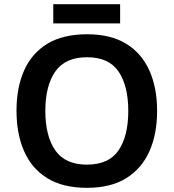

<svg xmlns="http://www.w3.org/2000/svg" viewBox="-20 -889 831 919"><path d="M732 -358Q732 -247 695 -164.5Q658 -82 584 -36Q510 10 396 10Q281 10 206.5 -36Q132 -82 95.5 -165Q59 -248 59 -359Q59 -470 95.5 -552Q132 -634 206.5 -679.5Q281 -725 397 -725Q510 -725 584 -679.5Q658 -634 695 -551.5Q732 -469 732 -358ZM197 -358Q197 -238 244.5 -169.5Q292 -101 396 -101Q501 -101 547.5 -169.5Q594 -238 594 -358Q594 -478 547.5 -546.5Q501 -615 397 -615Q292 -615 244.5 -546.5Q197 -478 197 -358ZM555 -869V-777H235V-869Z"/></svg>

Font: Noto Sans Adlam SemiBold
Style: Regular
Weight: 600
Version: Version 3.001